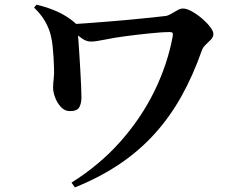

<svg xmlns="http://www.w3.org/2000/svg" viewBox="-20 -747 1040 818"><path d="M135.4 -727Q182.6 -716.2 223.4 -697.9Q264.1 -679.6 297 -651.8Q308.8 -642.6 309.4 -631.2Q309.9 -619.8 310.7 -613Q312.1 -599.5 314.3 -572.5Q316.4 -545.6 318.3 -512Q320.2 -478.4 322.4 -444.4Q324.5 -410.4 325.6 -381Q326.6 -351.5 326.9 -333.9Q327.4 -309.9 318.8 -291.8Q310.2 -273.6 277.9 -273.6Q255.4 -273.6 239.3 -291.3Q223.2 -308.9 214.7 -332.1Q206.2 -355.4 206.2 -372.6Q206.2 -390.5 208.8 -411.9Q211.4 -433.4 210.1 -458.7Q209.9 -476.8 208.3 -499.9Q206.8 -523 204.5 -547.7Q202.2 -572.4 196.9 -593.7Q190.6 -623 172.8 -654.7Q155 -686.4 125.2 -714.4ZM280.2 -644.1Q304.5 -644.8 346.9 -647.9Q389.3 -651 439.3 -655Q489.2 -659 538.2 -663.6Q587.2 -668.3 627 -672.4Q666.8 -676.5 686.8 -679.1Q697.2 -680.8 710 -688.5Q722.7 -696.1 735.7 -703.4Q748.7 -710.7 759.3 -710.7Q775.6 -710.7 797.6 -698.4Q819.6 -686.2 840.5 -668.3Q861.4 -650.3 875.2 -632.4Q889.1 -614.5 889.1 -602.4Q889.1 -589.5 879 -578.7Q868.9 -567.9 857.1 -557.2Q845.2 -546.4 840.3 -533.3Q802.6 -425.4 752.8 -336.5Q703 -247.6 637.8 -175.8Q572.7 -104.1 488.8 -47.6Q404.9 8.8 299.2 51.4L284.6 31Q404.8 -44.3 493.3 -144.2Q581.8 -244.1 637.9 -358.8Q693.9 -473.5 715.7 -591.7Q717.5 -603.2 715 -606.8Q712.5 -610.4 702.8 -610.4Q685.6 -610.4 662.9 -608.8Q640.2 -607.2 614.5 -604.5Q588.9 -601.9 562.9 -598.8Q536.9 -595.6 513.5 -592.6Q467.3 -586.6 427.3 -578.3Q387.2 -569.9 368 -569.9Q347.9 -569.9 329.4 -583Q311 -596.1 279.4 -620.9Z"/></svg>

Font: Noto Serif KR
Style: Regular
Weight: 200
Designer: Ryoko NISHIZUKA 西塚涼子 (kana & ideographs); Frank Grießhammer (Latin, Greek & Cyrillic); Wenlong ZHANG 张文龙 (bopomofo); San
Foundry: Adobe
Version: Version 2.001;hotconv 1.1.0;makeotfexe 2.6.0